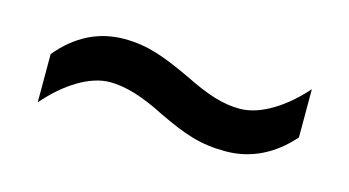

<svg xmlns="http://www.w3.org/2000/svg" viewBox="-33 -490 538 296"><g transform="rotate(15 236.0 -342.5)"><path d="M224 -310C268 -289 294 -280 334 -280C375 -280 410 -298 438 -330V-407C409 -374 372 -349 338 -349C312 -349 286 -357 248 -376C205 -396 177 -407 139 -407C98 -407 63 -389 35 -355V-278C66 -314 103 -337 135 -337C160 -337 189 -328 224 -310Z"/></g></svg>

Font: Noto Sans Kannada Condensed
Style: Regular
Weight: 400
Width: 3
Designer: Jelle Bosma - Monotype Design Team
Foundry: Monotype Imaging Inc.
Version: Version 2.005